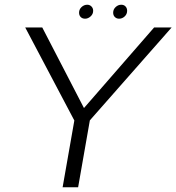

<svg xmlns="http://www.w3.org/2000/svg" viewBox="-20 -791 745 811"><path d="M244.5 0H310L359.5 -282.5L705 -675H631L335 -335H334.5L158.5 -675H86.5L294 -282ZM339.5 -712Q352 -712 362.8 -721.8Q373.5 -731.5 373.5 -745.5Q373.5 -756.5 366.2 -763.8Q359 -771 348.5 -771Q335 -771 324.5 -761.2Q314 -751.5 314 -737.5Q314 -726 321 -719Q328 -712 339.5 -712ZM483 -712Q496.5 -712 506.8 -721.8Q517 -731.5 517 -745.5Q517 -756.5 510.2 -763.8Q503.5 -771 492 -771Q479 -771 468.5 -761.2Q458 -751.5 458 -737.5Q458 -726 465.2 -719Q472.5 -712 483 -712Z"/></svg>

Font: Anybody SemiExpanded Light
Style: Italic
Weight: 300
Width: 6
Italic angle: -10°
Version: Version 1.113;gftools[0.9.25]